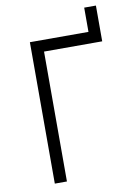

<svg xmlns="http://www.w3.org/2000/svg" viewBox="-91 -878 657 936"><g transform="rotate(-10 237.5 -410.0)"><path d="M103 0H163V-643H451V-820H393V-700H103Z"/></g></svg>

Font: Fixel Text Light
Style: Regular
Weight: 300
Width: 4
Designer: AlfaBravo + MacPaw
Foundry: Kyrylo Tkachov, Marchela Mozhyna, Serhii Makarenko, Maria Weinstein, Zakhar Kryvoshyya
Version: Version 1.211